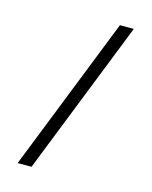

<svg xmlns="http://www.w3.org/2000/svg" viewBox="-107 -771 665 842"><g transform="rotate(15 225.0 -350.0)"><path d="M55.2 0 332 -700.2H395L118.2 0Z"/></g></svg>

Font: LT Hoop Light
Style: Regular
Weight: 300
Designer: Daniel Lyons
Foundry: LyonsType
Version: Version 1.000